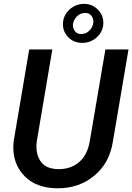

<svg xmlns="http://www.w3.org/2000/svg" viewBox="-20 -968 688 998"><path d="M307.1 -841.8C307.1 -814.9 316.9 -792.5 335.9 -773.4C355 -754.4 378.9 -745.1 407.2 -745.1C437.5 -745.1 463.4 -755.4 484.9 -775.9C506.3 -795.9 517.1 -820.8 517.1 -849.6C517.1 -877 507.3 -900.4 487.3 -919.4C467.3 -938.5 444.3 -947.8 417.5 -947.8C387.2 -947.8 361.3 -937.5 339.8 -917C317.9 -896 307.1 -871.1 307.1 -841.8ZM359.4 -842.8C361.3 -857.9 368.2 -871.1 380.4 -883.3C392.6 -895 406.7 -900.9 422.9 -900.9C437 -900.9 447.3 -896 454.6 -886.7C461.9 -877.4 465.3 -867.2 465.3 -856.4C465.3 -854 465.3 -851.6 464.8 -848.6C462.9 -833.5 456.1 -820.3 444.3 -808.6C432.1 -796.9 418 -791 401.9 -791C387.7 -791 377 -795.9 369.6 -805.7C362.3 -815.4 358.9 -825.2 358.9 -835.4C358.9 -837.9 358.9 -840.3 359.4 -842.8ZM527.8 -710.9 446.3 -232.4C438 -185.5 419.9 -149.9 391.1 -125.5C362.8 -101.1 327.6 -88.9 286.6 -88.9C284.7 -88.9 282.2 -88.9 280.3 -88.9C240.2 -90.3 211.9 -102.1 194.8 -124.5C177.7 -147 169.4 -173.8 169.4 -204.6C169.4 -214.4 169.9 -224.1 171.4 -234.9L252 -710.9H131.8L51.3 -235.4L49.8 -216.8C49.3 -211.4 49.3 -206.1 49.3 -201.2C49.3 -141.1 69.3 -91.3 108.9 -51.3C148.4 -11.2 203.6 9.3 274.4 10.7C276.4 10.7 278.8 10.7 280.8 10.7C354.5 10.7 418 -11.2 471.2 -55.7C524.4 -100.1 556.2 -160.2 567.4 -235.8L647.9 -710.9Z"/></svg>

Font: Roboto Medium
Style: Italic
Weight: 500
Italic angle: -12°
Designer: Google
Version: Version 2.137; 2017